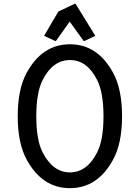

<svg xmlns="http://www.w3.org/2000/svg" viewBox="-20 -980 735 1010"><path d="M170.9 -368.7Q170.9 -243.2 204.1 -178.7Q258.3 -73.2 347.7 -73.2Q438 -73.2 491.2 -178.7Q524.4 -244.6 524.4 -368.7Q524.4 -492.7 491.2 -558.6Q438.5 -664.1 347.7 -664.1Q257.3 -664.1 204.1 -558.6Q170.9 -492.7 170.9 -368.7ZM120.1 -596.7Q202.1 -747.1 347.7 -747.1Q493.7 -747.1 575.2 -596.7Q622.1 -510.3 622.1 -368.7Q622.1 -226.6 575.2 -140.6Q493.7 9.8 347.7 9.8Q202.1 9.8 120.1 -140.6Q73.2 -226.6 73.2 -368.7Q73.2 -510.7 120.1 -596.7ZM211.9 -791.5 286.6 -918.9 372.6 -960H377.4L481.4 -791.5L424.8 -764.6H419.9L346.7 -866.2L274.4 -764.6H269.5Z"/></svg>

Font: Nova Oval
Style: Book
Weight: 400
Version: Version 2.000